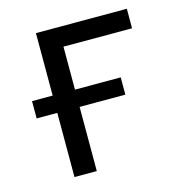

<svg xmlns="http://www.w3.org/2000/svg" viewBox="-84 -590 620 665"><g transform="rotate(-15 226.5 -258.0)"><path d="M103 0V-230H29V-292H103V-516H429V-446H183V-292H347V-230H183V0Z"/></g></svg>

Font: IBM Plex Sans
Style: Regular
Weight: 400
Designer: Mike Abbink, Paul van der Laan, Pieter van Rosmalen
Foundry: Bold Monday
Version: Version 3.201